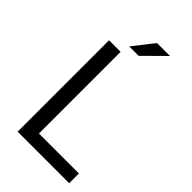

<svg xmlns="http://www.w3.org/2000/svg" viewBox="-247 -896 974 974"><g transform="rotate(45 240.0 -409.0)"><path d="M169.9 -655.8V-69.8H456.5V0H86.9V-655.8ZM181.2 -706.1 269 -817.9H361.8L249 -706.1Z"/></g></svg>

Font: Varta
Style: Regular
Weight: 400
Designer: Joana Correia, Viktoriya Grabowska, Eben Sorkin
Foundry: Sorkin Type
Version: Version 1.002; ttfautohint (v1.3) -l 8 -r 24 -G 200 -x 12 -H